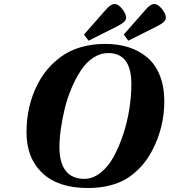

<svg xmlns="http://www.w3.org/2000/svg" viewBox="-20 -927 851 962"><path d="M600.1 -753.9 703.1 -871.1Q714.4 -883.8 719.7 -889.4Q725.1 -895 734.6 -901.1Q744.1 -907.2 752 -907.2Q771.5 -907.2 791.3 -882.3Q811 -857.4 811 -838.9Q811 -826.7 799.8 -816.4Q788.6 -806.2 762.2 -793L623 -723.1ZM400.9 -753.9 503.9 -871.1Q514.6 -883.3 520.5 -889.2Q526.4 -895 535.9 -901.1Q545.4 -907.2 553.2 -907.2Q572.8 -907.2 592.3 -882.3Q611.8 -857.4 611.8 -838.9Q611.8 -826.7 600.6 -816.4Q589.4 -806.2 563 -793L423.8 -723.1ZM277.8 -189.9Q277.8 -112.3 309.1 -71.5Q340.3 -30.8 402.8 -30.8Q445.3 -30.8 483.9 -61.5Q522.5 -92.3 549.8 -142.3Q577.1 -192.4 597.7 -254.9Q618.2 -317.4 628.2 -382.1Q638.2 -446.8 638.2 -505.9Q638.2 -661.1 522 -661.1Q482.4 -661.1 446.8 -637.5Q411.1 -613.8 385.3 -574.2Q359.4 -534.7 338.4 -485.4Q317.4 -436 304.4 -382.8Q291.5 -329.6 284.7 -280.3Q277.8 -231 277.8 -189.9ZM112.8 -264.2Q112.8 -398.4 169.9 -507.8Q191.4 -548.8 220.5 -582.8Q249.5 -616.7 290 -645.8Q330.6 -674.8 386 -690.9Q441.4 -707 506.8 -707Q571.3 -707 624.3 -690.2Q677.2 -673.3 717.8 -639.2Q758.3 -605 780.8 -548.8Q803.2 -492.7 803.2 -418.9Q803.2 -290 744.1 -175.8Q722.7 -134.8 695.8 -102.5Q668.9 -70.3 630.4 -42.5Q591.8 -14.6 538.3 0.2Q484.9 15.1 419.9 15.1Q272 15.1 192.4 -59.8Q112.8 -134.8 112.8 -264.2Z"/></svg>

Font: Linguistics Pro
Style: Bold Italic
Weight: 700
Italic angle: -12°
Designer: Stefan Peev, Context Ltd
Foundry: Stefan Peev, Context Ltd
Version: Version 001.000